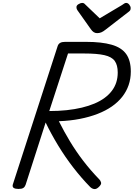

<svg xmlns="http://www.w3.org/2000/svg" viewBox="-20 -1286 920 1321"><path d="M107 14Q85 14 74.5 7Q64 0 68 -16L377 -970Q382 -984 394 -991Q406 -998 428 -998H572Q679 -998 747.5 -978.5Q816 -959 848 -914.5Q880 -870 880 -794Q880 -744 865 -700.5Q850 -657 821 -620Q792 -583 749.5 -553.5Q707 -524 651.5 -502.5Q596 -481 529.5 -468Q463 -455 385 -452Q420 -382 461 -314Q502 -246 552 -180.5Q602 -115 664 -51Q672 -43 675.5 -29.5Q679 -16 656 4Q641 17 626.5 14.5Q612 12 600 0Q541 -60 484.5 -133Q428 -206 379.5 -286Q331 -366 294 -443L156 -14Q151 0 140.5 7Q130 14 107 14ZM319 -522Q383 -522 439 -528Q495 -534 543 -545.5Q591 -557 630 -573.5Q669 -590 699 -612Q729 -634 749.5 -661Q770 -688 780 -719.5Q790 -751 790 -787Q790 -838 769.5 -866.5Q749 -895 698.5 -906.5Q648 -918 559 -918H448ZM848 -1266Q860 -1266 869.5 -1254Q879 -1242 879 -1231Q879 -1221 876 -1216Q873 -1211 868 -1207L705 -1081Q690 -1069 677 -1063.5Q664 -1058 648 -1058Q635 -1058 624.5 -1065Q614 -1072 605 -1085L513 -1215Q508 -1223 507 -1228Q506 -1233 506 -1237Q506 -1249 520.5 -1257.5Q535 -1266 545 -1266Q555 -1266 560 -1261.5Q565 -1257 572 -1250L666 -1160L819 -1251Q826 -1255 833 -1260.5Q840 -1266 848 -1266Z"/></svg>

Font: Playwrite AU VIC
Style: Regular
Weight: 400
Designer: Veronika Burian, José Scaglione
Foundry: TypeTogether
Version: Version 1.002